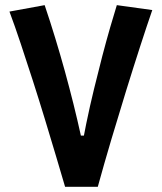

<svg xmlns="http://www.w3.org/2000/svg" viewBox="-20 -723 626 743"><path d="M231.9 0Q216.3 -53.2 196.3 -120.4Q176.3 -187.5 153.8 -261.5Q131.3 -335.4 107.4 -409.9Q83.5 -484.4 60.5 -553.2Q37.6 -622.1 16.6 -678.2L152.8 -703.1Q174.3 -639.6 193.8 -575.4Q213.4 -511.2 231 -447.5Q248.5 -383.8 264.2 -321Q279.8 -258.3 293 -198.2H310.1L326.2 -111.8H289.1Q299.8 -176.3 313.7 -244.1Q327.6 -312 343.8 -378.4Q359.9 -444.8 375.7 -505.4Q391.6 -565.9 406.2 -616.5Q420.9 -667 432.1 -703.1L569.3 -684.1Q548.8 -625 522.7 -544.4Q496.6 -463.9 468 -371.6Q439.5 -279.3 411.1 -184.1Q382.8 -88.9 358.4 0Z"/></svg>

Font: Cascadia Mono
Style: Regular
Weight: 400
Monospace: yes
Designer: Aaron Bell
Foundry: Saja Typeworks
Version: Version 2404.023